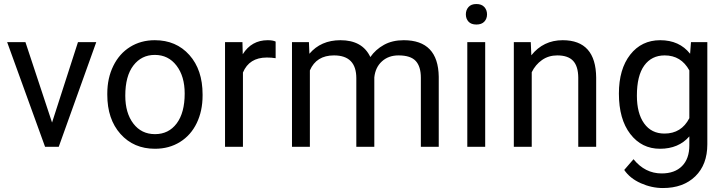

<svg xmlns="http://www.w3.org/2000/svg" viewBox="-20 -741 3658 969"><path d="M242.7 -122.6 373.5 -528.3H465.8L276.4 0H207.5L16.1 -528.3H108.4Z M521.5 -269Q521.5 -346.7 552 -408.7Q582.5 -470.7 637 -504.4Q691.4 -538.1 761.2 -538.1Q869.1 -538.1 935.8 -463.4Q1002.4 -388.7 1002.4 -264.6V-258.3Q1002.4 -181.2 972.9 -119.9Q943.4 -58.6 888.4 -24.4Q833.5 9.8 762.2 9.8Q654.8 9.8 588.1 -64.9Q521.5 -139.6 521.5 -262.7ZM612.3 -258.3Q612.3 -170.4 653.1 -117.2Q693.8 -64 762.2 -64Q831.1 -64 871.6 -117.9Q912.1 -171.9 912.1 -269Q912.1 -356 870.8 -409.9Q829.6 -463.9 761.2 -463.9Q694.3 -463.9 653.3 -410.6Q612.3 -357.4 612.3 -258.3Z M1371.1 -447.3Q1350.6 -450.7 1326.7 -450.7Q1237.8 -450.7 1206.1 -375V0H1115.7V-528.3H1203.6L1205.1 -467.3Q1249.5 -538.1 1331.1 -538.1Q1357.4 -538.1 1371.1 -531.2Z M1539.1 -528.3 1541.5 -469.7Q1599.6 -538.1 1698.2 -538.1Q1809.1 -538.1 1849.1 -453.1Q1875.5 -491.2 1917.7 -514.6Q1960 -538.1 2017.6 -538.1Q2191.4 -538.1 2194.3 -354V0H2104V-348.6Q2104 -405.3 2078.1 -433.3Q2052.2 -461.4 1991.2 -461.4Q1940.9 -461.4 1907.7 -431.4Q1874.5 -401.4 1869.1 -350.6V0H1778.3V-346.2Q1778.3 -461.4 1665.5 -461.4Q1576.7 -461.4 1543.9 -385.7V0H1453.6V-528.3Z M2428.7 0H2338.4V-528.3H2428.7ZM2331.1 -668.5Q2331.1 -690.4 2344.5 -705.6Q2357.9 -720.7 2384.3 -720.7Q2410.6 -720.7 2424.3 -705.6Q2438 -690.4 2438 -668.5Q2438 -646.5 2424.3 -631.8Q2410.6 -617.2 2384.3 -617.2Q2357.9 -617.2 2344.5 -631.8Q2331.1 -646.5 2331.1 -668.5Z M2658.7 -528.3 2661.6 -461.9Q2722.2 -538.1 2819.8 -538.1Q2987.3 -538.1 2988.8 -349.1V0H2898.4V-349.6Q2897.9 -406.7 2872.3 -434.1Q2846.7 -461.4 2792.5 -461.4Q2748.5 -461.4 2715.3 -438Q2682.1 -414.6 2663.6 -376.5V0H2573.2V-528.3Z M3103.5 -268.6Q3103.5 -392.1 3160.6 -465.1Q3217.8 -538.1 3312 -538.1Q3408.7 -538.1 3462.9 -469.7L3467.3 -528.3H3549.8V-12.7Q3549.8 89.8 3489 148.9Q3428.2 208 3325.7 208Q3268.6 208 3213.9 183.6Q3159.2 159.2 3130.4 116.7L3177.2 62.5Q3235.4 134.3 3319.3 134.3Q3385.3 134.3 3422.1 97.2Q3459 60.1 3459 -7.3V-52.7Q3404.8 9.8 3311 9.8Q3218.3 9.8 3160.9 -64.9Q3103.5 -139.6 3103.5 -268.6ZM3194.3 -258.3Q3194.3 -168.9 3231 -117.9Q3267.6 -66.9 3333.5 -66.9Q3418.9 -66.9 3459 -144.5V-385.7Q3417.5 -461.4 3334.5 -461.4Q3268.6 -461.4 3231.4 -410.2Q3194.3 -358.9 3194.3 -258.3Z"/></svg>

Font: RobotoDraft
Style: Regular
Weight: 400
Version: Version 2.001101; 2014